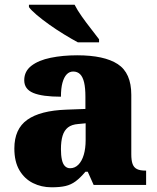

<svg xmlns="http://www.w3.org/2000/svg" viewBox="-20 -786 666 816"><path d="M199 10Q156 10 120 -8Q84 -26 62.5 -62.5Q41 -99 41 -155Q41 -238 96 -277Q151 -316 262 -320L343 -323V-375Q343 -412 337.5 -435.5Q332 -459 320.5 -470.5Q309 -482 291 -482Q275 -482 263.5 -470Q252 -458 245.5 -434.5Q239 -411 239 -375Q160 -375 121.5 -391Q83 -407 83 -445Q83 -483 113.5 -506.5Q144 -530 195.5 -540.5Q247 -551 308 -551Q423 -551 480.5 -513.5Q538 -476 538 -383V-131Q538 -104 543.5 -89Q549 -74 562 -67.5Q575 -61 597 -61H601V0H378L353 -56H343Q321 -30 301.5 -15.5Q282 -1 258.5 4.5Q235 10 199 10ZM278 -71Q298 -71 313 -86Q328 -101 336 -128Q344 -155 344 -191V-262L313 -259Q285 -257 269 -244.5Q253 -232 246 -209Q239 -186 239 -152Q239 -126 243 -107.5Q247 -89 256 -80Q265 -71 278 -71ZM311 -606Q285 -620 253 -639.5Q221 -659 190 -681Q159 -703 135.5 -723Q112 -743 103 -756V-766H297Q308 -744 327 -717Q346 -690 366.5 -664Q387 -638 401 -619V-606Z"/></svg>

Font: Noto Serif Hebrew Black
Style: Regular
Weight: 900
Version: Version 2.003